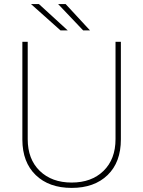

<svg xmlns="http://www.w3.org/2000/svg" viewBox="-20 -917 707 947"><path d="M576.2 -710.9V-229.5Q576.2 -116.7 510.7 -53.5Q445.3 9.8 333.5 9.8Q221.7 9.8 156.2 -53.5Q90.8 -116.7 90.3 -227.5V-710.9H116.7V-230.5Q116.7 -131.8 176 -74.2Q235.4 -16.6 333.5 -16.6Q431.6 -16.6 490.7 -74.2Q549.8 -131.8 549.8 -231V-710.9ZM314 -767.1H278.3L132.8 -897H171.9ZM423.8 -767.1H390.1L266.6 -897H303.7Z"/></svg>

Font: Roboto Thin
Style: Regular
Weight: 250
Designer: Google
Version: Version 2.134; 2016